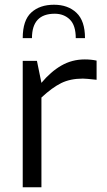

<svg xmlns="http://www.w3.org/2000/svg" viewBox="-20 -791 452 811"><path d="M76 -534H136L155 -441Q194 -488 239 -514Q284 -540 338 -540Q365 -540 388 -535V-454Q343 -459 330 -459Q277 -459 238.5 -440Q200 -421 155 -379V0H76ZM339 -630H300Q300 -684 275 -708.5Q250 -733 211 -733Q115 -733 115 -630H76Q76 -705 112 -738Q148 -771 208 -771Q267 -771 303 -737Q339 -703 339 -630Z"/></svg>

Font: Exo
Style: Regular
Weight: 400
Designer: Natanael Gama
Foundry: Natanael Gama
Version: Version 1.500; ttfautohint (v1.6)